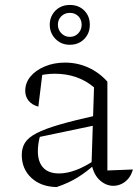

<svg xmlns="http://www.w3.org/2000/svg" viewBox="-20 -746 557 776"><path d="M438 5Q409 5 384 -17Q359 -39 350 -83L360 -393Q295 -448 201 -448Q181 -448 161 -445Q141 -442 122 -437L152 -454L135 -315Q109 -322 95.5 -339Q82 -356 82 -379Q82 -411 103 -436.5Q124 -462 161 -477.5Q198 -493 243 -493Q293 -493 337 -473Q381 -453 414 -416V-57L517 -61Q511 -39 499 -24.5Q487 -10 471 -2.5Q455 5 438 5ZM209 10Q146 9 107 -27Q68 -63 68 -120Q68 -148 81 -169Q94 -190 127.5 -207.5Q161 -225 221 -242.5Q281 -260 376 -281V-242L123 -189L143 -200Q138 -184 135.5 -167Q133 -150 133 -135Q133 -92 154.5 -68.5Q176 -45 219 -45Q251 -45 288 -59Q325 -73 366 -101V-84Q331 -52 294 -29Q257 -6 209 10ZM262 -565Q239 -565 221 -575.5Q203 -586 192 -604.5Q181 -623 181 -646Q181 -669 192 -687.5Q203 -706 221 -716Q239 -726 262 -726Q298 -726 320.5 -703.5Q343 -681 343 -646Q343 -622 332.5 -604Q322 -586 304 -575.5Q286 -565 262 -565ZM262 -597Q283 -597 296.5 -611.5Q310 -626 310 -646Q310 -667 296.5 -680.5Q283 -694 262 -694Q242 -694 228 -680.5Q214 -667 214 -646Q214 -626 228 -611.5Q242 -597 262 -597Z"/></svg>

Font: Piazzolla Thin ExtraLight
Style: Regular
Weight: 250
Version: Version 2.005